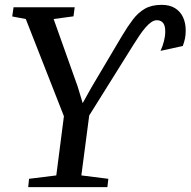

<svg xmlns="http://www.w3.org/2000/svg" viewBox="-20 -773 787 793"><path d="M96.5 0 100 -34.5 212.5 -48.5 244 -293 86.5 -694.5 30.5 -705 36 -743H288.5L283.5 -705.5L201.5 -694.5L301 -415L321.5 -347L358 -412.5L484 -625Q507 -663.5 528.8 -692.2Q550.5 -721 578.5 -737Q606.5 -753 647.5 -753Q680.5 -753 702.5 -739.5Q724.5 -726 735.8 -702.2Q747 -678.5 747 -647.5Q747 -628.5 744.2 -614.8Q741.5 -601 735 -583L643 -563Q652 -582.5 657.2 -603Q662.5 -623.5 662.5 -643Q662.5 -668.5 653 -679Q643.5 -689.5 628 -689.5Q616.5 -689.5 604.8 -681.5Q593 -673.5 580.8 -659.2Q568.5 -645 555.8 -626.2Q543 -607.5 529.5 -585.5L348.5 -296L316 -48.5L427.5 -34.5L423.5 0Z"/></svg>

Font: Merriweather 48pt
Style: Italic
Weight: 400
Italic angle: -7.8°
Version: Version 2.101